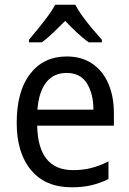

<svg xmlns="http://www.w3.org/2000/svg" viewBox="-20 -786 550 816"><path d="M264 -546Q327 -546 372 -515.5Q417 -485 440.5 -430.5Q464 -376 464 -306V-252H138Q142 -63 290 -63Q333 -63 368 -72Q403 -81 441 -100V-25Q404 -7 367.5 1.5Q331 10 284 10Q173 10 112 -63Q51 -136 51 -264Q51 -398 108 -472Q165 -546 264 -546ZM263 -476Q208 -476 176.5 -436Q145 -396 139 -320H377Q377 -387 349.5 -431.5Q322 -476 263 -476ZM300 -766Q311 -744 331 -716.5Q351 -689 373 -663Q395 -637 413 -617V-606H357Q333 -623 307.5 -647Q282 -671 257 -697Q231 -671 206 -647Q181 -623 158 -606H103V-617Q121 -638 142.5 -664.5Q164 -691 183.5 -717.5Q203 -744 215 -766Z"/></svg>

Font: Noto Sans Sinhala UI SemiCondensed
Style: Regular
Weight: 400
Width: 4
Designer: Jelle Bosma - Monotype Design Team
Foundry: Monotype Imaging Inc.
Version: Version 2.006; ttfautohint (v1.8.4.7-5d5b)